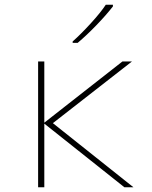

<svg xmlns="http://www.w3.org/2000/svg" viewBox="-20 -786 640 806"><path d="M140 -528H166V-271L494 -528H534L202 -269L540 0H502L166 -267V0H140ZM285 -612Q320 -643 361.5 -688.5Q403 -734 424 -766H454V-759Q426 -723 385 -680.5Q344 -638 306 -606H285Z"/></svg>

Font: Noto Sans Mono UI Thin
Style: Regular
Weight: 250
Monospace: yes
Designer: Monotype Design team
Foundry: Monotype Imaging Inc.
Version: Version 1.000